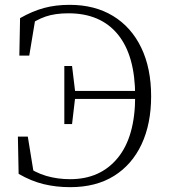

<svg xmlns="http://www.w3.org/2000/svg" viewBox="-20 -759 705 794"><path d="M57 -40 54 -194H95L121 -34L83 -44L81 -77Q125 -45 171.5 -31.5Q218 -18 270 -18Q395 -18 467 -106Q539 -194 539 -361Q539 -529 467.5 -616.5Q396 -704 263 -704Q208 -704 168.5 -690.5Q129 -677 85 -645L86 -679L128 -692L101 -529H60L63 -684Q114 -713 162 -726Q210 -739 268 -739Q372 -739 447.5 -693Q523 -647 564 -562Q605 -477 605 -361Q605 -247 565.5 -162.5Q526 -78 451.5 -31.5Q377 15 270 15Q212 15 160.5 2.5Q109 -10 57 -40ZM246 -246V-486H278L291 -378V-357L278 -246ZM272 -350V-383H564V-350Z"/></svg>

Font: Early Summer Mincho VF
Style: Regular
Weight: 250
Designer: GuiWonder
Version: Version 1.002